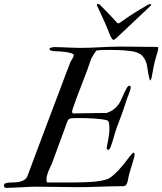

<svg xmlns="http://www.w3.org/2000/svg" viewBox="-68 -931 807 955"><path d="M-48.3 -7.8Q-48.3 -16.1 -41.3 -19Q-34.2 -22 -22.7 -22.7Q-11.2 -23.4 2.4 -23.7Q16.1 -23.9 29.1 -26.6Q42 -29.3 53 -36.4Q64 -43.5 69.3 -57.6Q95.2 -127 116.9 -184.8Q138.7 -242.7 157.2 -292.2Q175.8 -341.8 192.1 -384.5Q208.5 -427.2 223.4 -467Q238.3 -506.8 252.7 -545.2Q267.1 -583.5 282.7 -623.5Q284.2 -626.5 286.9 -630.6Q289.6 -634.8 292.2 -639.4Q294.9 -644 296.9 -648.7Q298.8 -653.3 298.8 -657.2Q298.8 -662.1 288.1 -665.8Q277.3 -669.4 263.4 -671.6Q249.5 -673.8 236.6 -674.8Q223.6 -675.8 218.8 -675.8Q215.8 -675.8 209 -676Q202.1 -676.3 195.3 -677.2Q188.5 -678.2 183.3 -680.4Q178.2 -682.6 178.2 -686.5Q178.2 -690.4 181.6 -692.4Q185.1 -694.3 189.9 -695.3Q194.8 -696.3 199.2 -696.5Q203.6 -696.8 206.1 -696.8Q209 -696.8 218 -696.5Q227.1 -696.3 239.5 -695.8Q252 -695.3 266.4 -694.8Q280.8 -694.3 294.2 -693.8Q307.6 -693.4 318.6 -693.1Q329.6 -692.9 335.9 -692.9Q358.9 -692.9 382.8 -693.8Q406.7 -694.8 430.4 -696Q454.1 -697.3 477.1 -698.2Q500 -699.2 521 -699.2Q542.5 -699.2 566.9 -699Q591.3 -698.7 615 -698.5Q638.7 -698.2 660.4 -698Q682.1 -697.8 698.2 -697.8Q708 -697.8 713.4 -697.5Q718.8 -697.3 718.8 -695.3Q718.8 -681.2 715.3 -671.4Q711.9 -661.6 708.5 -648.9Q700.7 -622.6 695.8 -597.2Q690.9 -571.8 686 -544.9Q685.1 -539.6 683.1 -535.4Q681.2 -531.2 679.2 -531.2Q677.2 -531.2 674.8 -541.7Q672.4 -552.2 669.9 -562.5Q667.5 -575.2 666.3 -586.2Q665 -597.2 662.8 -607.4Q660.6 -617.7 656.2 -627.9Q651.9 -638.2 643.6 -648.9Q636.7 -657.7 629.9 -661.9Q623 -666 613.3 -669.9Q599.1 -674.8 581.3 -677.2Q563.5 -679.7 544.2 -680.9Q524.9 -682.1 505.1 -682.4Q485.4 -682.6 467.8 -682.6Q453.6 -682.6 438 -682.1Q422.4 -681.6 411.1 -679.2Q408.2 -675.3 404.3 -669.7Q400.4 -664.1 396.7 -658.2Q393.1 -652.3 390.1 -647Q387.2 -641.6 385.7 -638.7Q364.3 -575.2 339.8 -513.9Q315.4 -452.6 293 -387.7Q290.5 -379.4 290.5 -374Q290.5 -372.1 292.2 -369.4Q293.9 -366.7 297.9 -366.7Q299.3 -366.7 308.6 -366.9Q317.9 -367.2 331.5 -367.4Q345.2 -367.7 362.5 -367.9Q379.9 -368.2 397.7 -368.4Q415.5 -368.7 432.4 -368.9Q449.2 -369.1 462.9 -369.1Q473.6 -373 482.2 -377.4Q490.7 -381.8 498 -387.5Q505.4 -393.1 511.7 -399.9Q518.1 -406.7 524.4 -415.5Q529.3 -423.3 535.9 -438.2Q542.5 -453.1 549.3 -467.8Q556.2 -482.4 562.5 -493.4Q568.8 -504.4 574.2 -504.4Q582.5 -504.4 582.5 -496.6Q582.5 -493.7 580.6 -486.8Q578.6 -480 576.2 -472.7Q573.7 -465.3 571 -458.5Q568.4 -451.7 566.9 -448.7Q565.4 -444.8 562.7 -436.8Q560.1 -428.7 556.9 -419.2Q553.7 -409.7 550.5 -400.4Q547.4 -391.1 545.4 -385.3Q535.6 -355.5 524.9 -328.6Q514.2 -301.8 504.4 -271Q501 -260.7 497.1 -246.1Q493.2 -231.4 488.8 -218Q484.4 -204.6 480 -195.3Q475.6 -186 471.2 -186Q462.9 -186 462.9 -194.3Q462.9 -198.2 464.8 -208.5Q466.8 -218.8 469.5 -231.9Q472.2 -245.1 474.1 -260Q476.1 -274.9 476.1 -288.1Q476.1 -304.7 474.4 -317.6Q472.7 -330.6 462.9 -333Q450.2 -336.4 432.1 -338.6Q414.1 -340.8 395 -341.8Q376 -342.8 358.2 -343.3Q340.3 -343.8 327.6 -343.8Q312 -343.8 300.5 -343.5Q289.1 -343.3 282.2 -342.3Q279.8 -341.3 275.6 -338.6Q271.5 -335.9 270 -333Q266.1 -324.7 262.5 -315.2Q258.8 -305.7 253.4 -289.6Q246.6 -271 239 -250.2Q231.4 -229.5 223.1 -207Q214.8 -184.6 206.5 -161.6Q198.2 -138.7 189.9 -116.7Q187.5 -110.4 183.1 -101.8Q178.7 -93.3 174.3 -82.8Q169.9 -72.3 166.5 -60.1Q163.1 -47.9 163.1 -34.7Q163.1 -23.4 168.9 -23.4H303.2Q307.6 -23.4 316.7 -23.7Q325.7 -23.9 336.9 -24.2Q348.1 -24.4 360.8 -24.9Q373.5 -25.4 385 -26.1Q396.5 -26.9 406 -27.8Q415.5 -28.8 420.4 -29.8Q438 -32.2 450 -35.2Q461.9 -38.1 470.7 -42.2Q479.5 -46.4 486.6 -52Q493.7 -57.6 501.5 -64.9Q523.9 -85 544.7 -111.3Q565.4 -137.7 585.4 -163.1Q592.3 -171.4 597.2 -171.4Q601.6 -171.4 601.6 -161.1Q601.6 -156.7 598.4 -145.3Q595.2 -133.8 590.8 -119.1Q586.4 -104.5 581.5 -88.9Q576.7 -73.2 573.2 -60.1Q571.3 -53.7 570.1 -44.2Q568.8 -34.7 566.2 -25.9Q563.5 -17.1 558.6 -11Q553.7 -4.9 544.9 -4.9Q516.1 -4.9 485.8 -4.2Q455.6 -3.4 426.8 -2.4Q397.9 -1.5 371.6 -0.7Q345.2 0 324.2 0Q318.4 0 302.7 -0.2Q287.1 -0.5 266.1 -0.7Q245.1 -1 221.2 -1.2Q197.3 -1.5 175.3 -1.7Q153.3 -2 135.3 -2.2Q117.2 -2.4 107.9 -2.4Q95.2 -2.4 76.7 -1.5Q58.1 -0.5 38.1 0.5Q18.1 1.5 -1.5 2.4Q-21 3.4 -35.6 3.4Q-41 3.4 -44.7 1.2Q-48.3 -1 -48.3 -7.8ZM413.6 -906.7Q413.6 -908.2 414.8 -909.7Q416 -911.1 419.4 -911.1Q423.3 -911.1 424.8 -910.4Q426.3 -909.7 429.7 -906.2Q440.9 -895 450.2 -885.7Q459.5 -876.5 468.5 -867.2Q477.5 -857.9 487.3 -847.2Q497.1 -836.4 509.8 -822.8Q512.2 -819.8 514.6 -817.4Q517.1 -814.9 520.5 -814.9Q525.4 -814.9 532.7 -820.8Q550.8 -834 567.1 -845.2Q583.5 -856.4 599.6 -866.5Q615.7 -876.5 631.8 -886Q647.9 -895.5 666 -906.2Q668.5 -908.2 672.4 -909.4Q676.3 -910.6 680.2 -910.6Q684.1 -910.6 684.1 -907.7Q684.1 -905.8 681.2 -902.3L523.4 -753.4Q520.5 -750.5 516.8 -747.1Q513.2 -743.7 509.5 -740.5Q505.9 -737.3 502.2 -735.1Q498.5 -732.9 496.1 -732.9Q493.7 -732.9 491.2 -735.8Q488.8 -738.8 486.3 -742.7Q483.9 -746.6 481.9 -751Q480 -755.4 478.5 -758.3Q463.9 -795.9 450.7 -825.2Q437.5 -854.5 415.5 -901.4Z"/></svg>

Font: IM FELL French Canon
Style: Italic
Weight: 400
Italic angle: -17°
Designer: Igino Marini
Foundry: Igino Marini
Version: 3.00